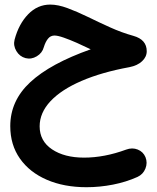

<svg xmlns="http://www.w3.org/2000/svg" viewBox="-20 -469 680 830"><path d="M197.3 -449.2Q231 -449.2 272.2 -433.8Q313.5 -418.5 360.1 -395.8Q406.7 -373 456.3 -350.6Q505.9 -328.1 556.6 -314Q614.3 -297.9 614.3 -247.6Q614.3 -223.1 594.2 -204.3Q574.2 -185.5 539.6 -178.7Q419.4 -156.7 332.3 -119.1Q245.1 -81.5 198.2 -31.5Q151.4 18.6 151.4 77.1Q151.4 140.6 204.8 176.5Q258.3 212.4 343.3 212.4Q431.2 212.4 525.4 177.7Q551.8 168 575.4 177.5Q599.1 187 608.9 210.4Q618.7 234.9 608.6 259.8Q598.6 284.7 574.2 295.9Q525.4 317.9 468.3 329.1Q411.1 340.3 354 340.3Q256.8 340.3 182.4 308.1Q107.9 275.9 66.2 216.6Q24.4 157.2 24.4 76.2Q24.4 -33.7 111.1 -114Q197.8 -194.3 372.1 -255.9Q343.3 -270 312.3 -283.7Q281.2 -297.4 255.4 -306.4Q229.5 -315.4 215.8 -315.4Q198.2 -315.4 187.3 -301.5Q176.3 -287.6 169.4 -265.1Q162.6 -239.7 138.9 -225.6Q115.2 -211.4 90.3 -217.8Q64.9 -224.6 50.8 -248.3Q36.6 -272 43 -297.4Q61 -365.2 101.6 -407.2Q142.1 -449.2 197.3 -449.2Z"/></svg>

Font: Mikhak-FD Bold
Style: Regular
Weight: 700
Designer: Amin Abedi
Version: Version 3.3